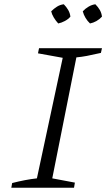

<svg xmlns="http://www.w3.org/2000/svg" viewBox="-20 -880 498 900"><path d="M33 0 37 -22Q68 -30 97 -35.5Q126 -41 153 -44L274 -609L158 -630L163 -654H458L453 -632Q414 -623 387.5 -618Q361 -613 338 -611L225 -44L331 -24L327 0ZM279 -860Q291 -848 299.5 -833.5Q308 -819 310 -802Q300 -790 284 -781.5Q268 -773 253 -770Q241 -783 232 -798Q223 -813 220 -827Q233 -840 247.5 -849Q262 -858 279 -860ZM427 -860Q440 -847 448 -833Q456 -819 458 -802Q446 -789 431.5 -781Q417 -773 402 -770Q390 -781 381 -796Q372 -811 368 -827Q380 -840 395.5 -849Q411 -858 427 -860Z"/></svg>

Font: Piazzolla 8pt ExtraLight
Style: Italic
Weight: 250
Italic angle: -11.3°
Designer: Juan Pablo del Peral
Foundry: Huerta Tipografica
Version: Version 2.001